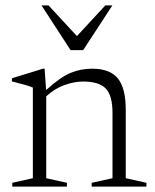

<svg xmlns="http://www.w3.org/2000/svg" viewBox="-20 -690 572 710"><path d="M319 -14 396 -31V-273Q396 -336.5 371.2 -362.5Q346.5 -388.5 287 -388.5Q255.5 -388.5 219.2 -375.8Q183 -363 151 -334V-31L227.5 -14V0H25.5V-14L101.5 -31V-366Q93.5 -370 75.8 -375.2Q58 -380.5 24 -389V-400.5L139 -436H145L150.5 -357Q204.5 -406 242.2 -421Q280 -436 320.5 -436Q386.5 -436 415.8 -400Q445 -364 445 -284.5V-31L521.5 -14V0H319ZM395.5 -670 287.5 -504.5H241L133.5 -670H159.5L264.5 -556.5L369.5 -670Z"/></svg>

Font: Newsreader Text Light
Style: Regular
Weight: 300
Designer: Hugues Gentile
Foundry: Production Type
Version: Version 1.001